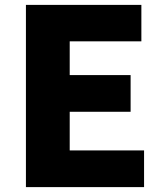

<svg xmlns="http://www.w3.org/2000/svg" viewBox="-20 -765 670 785"><path d="M86 0V-745H558V-596H265V-458H514V-308H265V-150H569V0Z"/></svg>

Font: Source Han Sans SC Heavy
Style: Regular
Weight: 900
Designer: Ryoko NISHIZUKA Ë•øÂ°öÊ∂ºÂ≠ê (kana, bopomofo & ideographs); Paul D. Hunt (Latin, Greek & Cyrillic); Sandoll Communicatio
Foundry: Adobe
Version: Version 2.004;hotconv 1.0.118;makeotfexe 2.5.65603